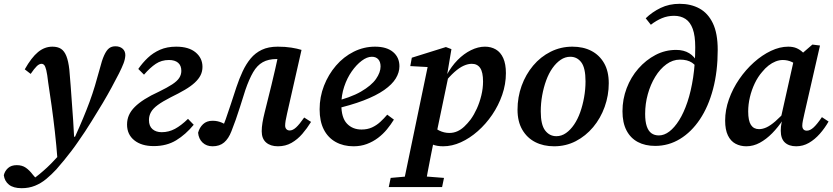

<svg xmlns="http://www.w3.org/2000/svg" viewBox="-114 -754 4373 1008"><path d="M0 234Q-44 234 -67 215.5Q-90 197 -94 166Q-89 144 -72 128.5Q-55 113 -26 113Q2 113 21.5 126.5Q41 140 59 164L79 187L53 186H70H59Q74 176 93.5 160Q113 144 133.5 125Q154 106 173 85Q201 56 228.5 25Q256 -6 279 -34Q303 -87 322 -132.5Q341 -178 356.5 -220Q372 -262 384.5 -304Q397 -346 409 -390Q421 -438 433 -464Q445 -490 458.5 -500.5Q472 -511 492 -511Q515 -511 529.5 -498.5Q544 -486 544 -464Q543 -443 534.5 -421Q526 -399 511 -369Q492 -332 472 -295Q452 -258 426 -214Q412 -191 397 -166.5Q382 -142 366 -116Q350 -90 332.5 -63.5Q315 -37 296 -10Q279 15 261 38.5Q243 62 223.5 86Q204 110 182 135Q157 162 129.5 185Q102 208 70 221Q38 234 0 234ZM188 86Q182 7 174 -63.5Q166 -134 157 -198.5Q148 -263 139 -321Q134 -365 129 -385.5Q124 -406 118 -412.5Q112 -419 104 -419Q92 -419 79 -406.5Q66 -394 47 -366L16 -390Q51 -452 85.5 -480.5Q120 -509 161 -509Q189 -509 206.5 -497.5Q224 -486 234.5 -459.5Q245 -433 250 -389Q254 -348 257 -303.5Q260 -259 263.5 -213Q267 -167 270 -122.5Q273 -78 275 -36H303Z M693 13Q629 13 591 -17.5Q553 -48 553 -100Q553 -127 563 -149.5Q573 -172 593.5 -192.5Q614 -213 645.5 -233Q677 -253 721 -273Q764 -294 790 -311Q816 -328 827 -345Q838 -362 838 -382Q838 -410 821 -424.5Q804 -439 773 -439Q734 -439 704 -419Q674 -399 642 -362L612 -392Q634 -424 662 -450.5Q690 -477 726.5 -493Q763 -509 811 -509Q877 -509 913 -479Q949 -449 949 -403Q949 -379 939 -359Q929 -339 908.5 -320Q888 -301 856.5 -282.5Q825 -264 782 -243Q739 -221 714 -202.5Q689 -184 678.5 -165Q668 -146 668 -124Q668 -92 686.5 -76Q705 -60 735 -60Q772 -60 804.5 -77.5Q837 -95 873 -130L903 -99Q861 -48 811 -17.5Q761 13 693 13Z M1002 14Q970 14 949.5 -5.5Q929 -25 926 -57Q933 -84 952 -102Q971 -120 1002 -120Q1016 -120 1027.5 -117.5Q1039 -115 1051 -110Q1063 -105 1076 -96L1092 -86L1064 -46L1045 -63Q1058 -92 1071 -128Q1084 -164 1097.5 -206Q1111 -248 1127 -296Q1142 -341 1160 -379.5Q1178 -418 1202 -447Q1226 -476 1260.5 -492.5Q1295 -509 1344 -509Q1384 -509 1415.5 -504Q1447 -499 1469 -492L1393 -157Q1388 -136 1385.5 -120.5Q1383 -105 1383 -95Q1383 -83 1389.5 -76Q1396 -69 1407 -69Q1423 -69 1440.5 -85Q1458 -101 1483 -137L1519 -114Q1498 -80 1473 -51Q1448 -22 1416.5 -4Q1385 14 1345 14Q1306 14 1283 -6Q1260 -26 1260 -65Q1260 -86 1264 -110Q1268 -134 1275 -162L1311 -307Q1321 -349 1331 -392Q1341 -435 1350 -478L1398 -437Q1385 -440 1370.5 -442Q1356 -444 1338 -444Q1295 -444 1265.5 -427.5Q1236 -411 1215 -375Q1194 -339 1174 -281Q1158 -230 1146 -192.5Q1134 -155 1123.5 -125Q1113 -95 1101 -65Q1086 -26 1062.5 -6Q1039 14 1002 14Z M1742 14Q1689 14 1648.5 -8.5Q1608 -31 1586 -74Q1564 -117 1564 -180Q1564 -245 1587 -304Q1610 -363 1650 -409.5Q1690 -456 1743 -482.5Q1796 -509 1855 -509Q1916 -509 1949.5 -481Q1983 -453 1983 -406Q1983 -374 1964 -342.5Q1945 -311 1903 -281.5Q1861 -252 1794.5 -226.5Q1728 -201 1632 -179L1630 -218Q1726 -241 1781 -273Q1836 -305 1860 -339.5Q1884 -374 1884 -405Q1884 -429 1872 -442.5Q1860 -456 1838 -456Q1813 -456 1785 -435Q1757 -414 1732.5 -379Q1708 -344 1693 -299Q1678 -254 1678 -205Q1678 -136 1707.5 -105Q1737 -74 1784 -74Q1815 -74 1839 -85Q1863 -96 1882.5 -114Q1902 -132 1919 -152L1954 -126Q1938 -100 1917.5 -75Q1897 -50 1870.5 -30Q1844 -10 1812 2Q1780 14 1742 14Z M1927 228 1937 180 2050 170H2090L2217 180L2207 228ZM2000 228 2136 -426 2168 -400 2040 -407 2048 -451 2227 -507 2256 -496 2234 -365 2242 -362 2175 -41 2167 -32Q2157 18 2148 62.5Q2139 107 2131.5 148Q2124 189 2117 228ZM2213 14Q2180 14 2156.5 4.5Q2133 -5 2112 -24L2143 -106Q2165 -82 2191 -69Q2217 -56 2245 -56Q2267 -56 2286.5 -64.5Q2306 -73 2323.5 -89.5Q2341 -106 2357 -127Q2375 -152 2389.5 -184Q2404 -216 2413 -253Q2422 -290 2422 -326Q2422 -375 2407 -397Q2392 -419 2363 -419Q2343 -419 2320.5 -409Q2298 -399 2272 -376Q2246 -353 2216 -315L2212 -360H2231Q2256 -406 2288.5 -439Q2321 -472 2358.5 -490.5Q2396 -509 2432 -509Q2464 -509 2489 -494.5Q2514 -480 2528 -449Q2542 -418 2542 -370Q2542 -312 2522.5 -256Q2503 -200 2470 -151.5Q2437 -103 2394.5 -65.5Q2352 -28 2305.5 -7Q2259 14 2213 14Z M2795 14Q2739 14 2696 -8Q2653 -30 2628 -73Q2603 -116 2603 -178Q2603 -244 2624.5 -303.5Q2646 -363 2685 -409.5Q2724 -456 2777 -482.5Q2830 -509 2891 -509Q2948 -509 2990.5 -487Q3033 -465 3057.5 -422.5Q3082 -380 3082 -317Q3082 -253 3060.5 -193Q3039 -133 3000 -86.5Q2961 -40 2909 -13Q2857 14 2795 14ZM2807 -39Q2834 -39 2857.5 -55.5Q2881 -72 2900 -100Q2919 -128 2932 -164.5Q2945 -201 2952.5 -243Q2960 -285 2960 -327Q2960 -397 2938 -426.5Q2916 -456 2880 -456Q2853 -456 2829.5 -440Q2806 -424 2786.5 -396.5Q2767 -369 2753.5 -332Q2740 -295 2732.5 -253.5Q2725 -212 2725 -169Q2725 -99 2748 -69Q2771 -39 2807 -39Z M3326 12Q3273 12 3234.5 -8.5Q3196 -29 3175 -69.5Q3154 -110 3154 -170Q3154 -233 3176 -291Q3198 -349 3237.5 -394Q3277 -439 3327.5 -465.5Q3378 -492 3436 -492Q3476 -492 3504.5 -474.5Q3533 -457 3547 -426L3569 -425L3555 -378Q3543 -409 3519 -425Q3495 -441 3456 -441Q3418 -441 3384.5 -416.5Q3351 -392 3326 -351Q3301 -310 3287 -259.5Q3273 -209 3273 -156Q3273 -116 3281.5 -91Q3290 -66 3306 -54.5Q3322 -43 3345 -43Q3373 -43 3400 -63.5Q3427 -84 3451.5 -123Q3476 -162 3495 -218.5Q3514 -275 3525 -347.5Q3536 -420 3536 -506Q3536 -566 3523 -602Q3510 -638 3485 -654.5Q3460 -671 3425 -671Q3391 -671 3361 -658.5Q3331 -646 3303 -624L3276 -658Q3310 -691 3354.5 -712.5Q3399 -734 3454 -734Q3513 -734 3558 -709.5Q3603 -685 3628.5 -632Q3654 -579 3654 -492Q3654 -379 3629.5 -286.5Q3605 -194 3560.5 -127.5Q3516 -61 3456 -24.5Q3396 12 3326 12Z M3804 14Q3773 14 3747.5 0.5Q3722 -13 3707.5 -43Q3693 -73 3693 -121Q3693 -177 3713 -233Q3733 -289 3767 -338.5Q3801 -388 3844 -426.5Q3887 -465 3933.5 -487Q3980 -509 4024 -509Q4049 -509 4067 -501.5Q4085 -494 4100.5 -479.5Q4116 -465 4132 -444L4087 -398Q4066 -418 4043.5 -428.5Q4021 -439 3996 -439Q3977 -439 3958 -431.5Q3939 -424 3921 -410Q3903 -396 3887 -376Q3865 -351 3848.5 -316.5Q3832 -282 3823 -244Q3814 -206 3814 -169Q3814 -120 3828.5 -98Q3843 -76 3871 -76Q3890 -76 3910.5 -85.5Q3931 -95 3957 -117.5Q3983 -140 4018 -179L4020 -127H3998Q3971 -86 3940 -54.5Q3909 -23 3875 -4.5Q3841 14 3804 14ZM4066 14Q4028 14 4006.5 -6Q3985 -26 3985 -68Q3985 -79 3986 -89Q3987 -99 3989 -108Q3991 -117 3993 -126L3984 -128L4057 -454L4077 -456L4151 -520L4191 -515L4109 -157Q4104 -135 4101 -120Q4098 -105 4098 -94Q4098 -82 4104 -75Q4110 -68 4122 -68Q4139 -68 4157.5 -85Q4176 -102 4201 -139L4236 -116Q4216 -81 4190 -51.5Q4164 -22 4133 -4Q4102 14 4066 14Z"/></svg>

Font: Source Serif 4 SemiBold
Style: Italic
Weight: 600
Italic angle: -12°
Designer: Frank Grießhammer
Foundry: Adobe Systems Incorporated
Version: Version 4.004;hotconv 1.0.116;makeotfexe 2.5.65601